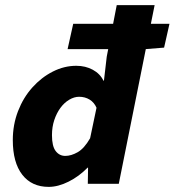

<svg xmlns="http://www.w3.org/2000/svg" viewBox="-20 -718 682 750"><path d="M170 12Q104 12 67 -35.5Q30 -83 30 -171Q30 -231 50.5 -284Q71 -337 106.5 -376.5Q142 -416 186.5 -438.5Q231 -461 278 -461Q314 -461 342.5 -445.5Q371 -430 384 -403H386L397 -497L436 -698H584L444 0H323L324 -63H322Q289 -29 248 -8.5Q207 12 170 12ZM235 -109Q258 -109 283.5 -123.5Q309 -138 332 -178L357 -297Q348 -318 330 -329Q312 -340 289 -340Q270 -340 250.5 -328.5Q231 -317 216 -296.5Q201 -276 192 -249Q183 -222 183 -190Q183 -147 197.5 -128Q212 -109 235 -109ZM244 -526 266 -625H642L621 -532L547 -526Z"/></svg>

Font: Source Sans 3 ExtraLight ExtraBold
Style: Italic
Weight: 800
Italic angle: -11°
Version: Version 3.052;hotconv 1.1.0;makeotfexe 2.6.0